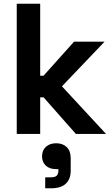

<svg xmlns="http://www.w3.org/2000/svg" viewBox="-20 -720 604 1032"><path d="M70 0V-700H196V-313H214L378 -496H542L313 -256L550 0H388L214 -197H196V0ZM223 292V233H253Q276 233 285 224Q294 215 294 195V189H281Q246 189 226 170Q206 151 206 120Q206 88 227 69Q248 50 282 50Q317 50 338.5 70.5Q360 91 360 130V198Q360 243 333.5 267.5Q307 292 256 292Z"/></svg>

Font: Space 7353
Style: Regular
Weight: 400
Designer: Christine Claussen + Ruben Lyon  (Space 7353)
Version: Version 1.000;FEAKit 1.0